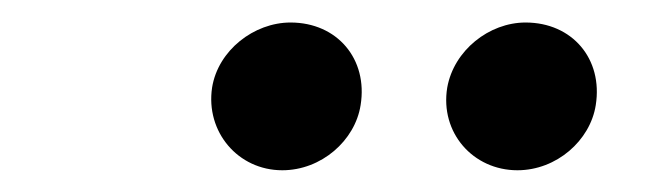

<svg xmlns="http://www.w3.org/2000/svg" viewBox="-20 -780 593 174"><path d="M235.8 -625.7C271.3 -625.7 301.8 -652.7 306.8 -684.7C313.6 -726.6 285.5 -759.6 243.3 -759.6C210.2 -759.6 177.6 -734.4 172.2 -700.6C166.2 -660.5 195.7 -625.7 235.8 -625.7ZM448.9 -625.7C484.4 -625.7 514.9 -652.7 519.9 -684.7C526.6 -726.6 498.6 -759.6 456.3 -759.6C423.3 -759.6 391.3 -734.4 385.3 -700.6C378.6 -659.8 408.7 -625.7 448.9 -625.7Z"/></svg>

Font: TID UI Semi Bold
Style: Italic
Weight: 600
Italic angle: -9.39999°
Designer: The TID Project Authors
Foundry: Bakken & Bæck
Version: Version 1.001;hotconv 1.0.109;makeotfexe 2.5.65596